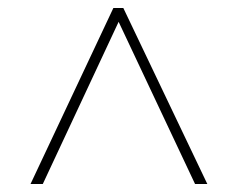

<svg xmlns="http://www.w3.org/2000/svg" viewBox="-20 -734 599 482"><path d="M277.8 -679.2 87.4 -272H56.6L264.6 -713.9H289.6L500.5 -272H469.7Z"/></svg>

Font: Koh Santepheap Thin
Style: Regular
Weight: 100
Designer: Danh Hong
Version: Version 2.002; ttfautohint (v1.8.3)